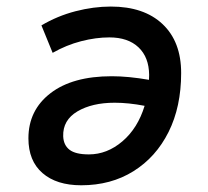

<svg xmlns="http://www.w3.org/2000/svg" viewBox="-20 -547 626 577"><path d="M224.1 9.8Q149.9 9.8 107.7 -26.9Q65.4 -63.5 65.4 -131.3Q65.4 -215.8 131.6 -266.8Q197.8 -317.9 315.9 -317.9Q365.7 -317.9 427.7 -307.1Q428.2 -314.5 428.2 -321.8Q427.7 -375 396.2 -404.8Q364.7 -434.6 308.6 -434.6Q268.1 -434.6 223.6 -423.1Q179.2 -411.6 138.2 -388.2L104.5 -470.7Q152.3 -499 206.8 -513.2Q261.2 -527.3 313 -527.3Q412.6 -527.3 468.5 -474.6Q524.4 -421.9 524.4 -327.6Q524.4 -226.1 486.6 -150.4Q448.7 -74.7 381.1 -32.5Q313.5 9.8 224.1 9.8ZM414.6 -229Q366.2 -238.3 324.7 -238.3Q256.8 -238.3 212.6 -212.2Q168.5 -186 169.9 -137.7Q170.9 -110.8 189 -96.9Q207 -83 247.1 -83Q301.8 -83 347.9 -122.3Q394 -161.6 414.6 -229Z"/></svg>

Font: CaskaydiaCove NFP
Style: Italic
Weight: 400
Italic angle: -10°
Designer: Aaron Bell
Foundry: Saja Typeworks
Version: Version 2111.001; VTT 6.35;Nerd Fonts 3.1.1